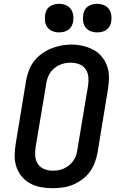

<svg xmlns="http://www.w3.org/2000/svg" viewBox="-20 -980 640 1008"><path d="M255 8Q224 8 194 2.5Q164 -3 138.5 -17Q113 -31 94.5 -53Q76 -75 66.5 -102.5Q57 -130 57 -160.5Q57 -191 62 -222L117 -557Q122 -584 131.5 -610Q141 -636 158.5 -658.5Q176 -681 199.5 -698Q223 -715 249 -725.5Q275 -736 301.5 -741Q328 -746 355 -746Q386 -746 415.5 -739Q445 -732 470.5 -718.5Q496 -705 514.5 -682.5Q533 -660 542.5 -632.5Q552 -605 552 -574.5Q552 -544 547 -513L492 -178Q487 -152 477.5 -126Q468 -100 451 -77Q434 -54 410.5 -37Q387 -20 361 -9.5Q335 1 308 4.5Q281 8 255 8ZM256 -84Q272 -84 287 -86.5Q302 -89 316 -95.5Q330 -102 343 -112.5Q356 -123 365 -136Q374 -149 379 -163.5Q384 -178 386 -193L442 -528Q446 -551 444 -574.5Q442 -598 429.5 -616.5Q417 -635 395.5 -643Q374 -651 351 -651Q328 -651 306 -644Q284 -637 265.5 -622Q247 -607 236.5 -585.5Q226 -564 223 -542L167 -207Q163 -184 165 -160.5Q167 -137 179 -119Q191 -101 212 -92.5Q233 -84 256 -84ZM490 -810Q472 -810 455.5 -816.5Q439 -823 429 -836.5Q419 -850 416.5 -867.5Q414 -885 417 -903Q419 -916 425 -927.5Q431 -939 442 -946.5Q453 -954 465.5 -957Q478 -960 490 -960Q508 -960 524.5 -953.5Q541 -947 551 -933.5Q561 -920 564 -902.5Q567 -885 564 -867Q562 -854 555.5 -842.5Q549 -831 538.5 -823.5Q528 -816 515.5 -813Q503 -810 490 -810ZM290 -810Q272 -810 255.5 -816.5Q239 -823 229 -836.5Q219 -850 216.5 -867.5Q214 -885 217 -903Q219 -916 225 -927.5Q231 -939 242 -946.5Q253 -954 265.5 -957Q278 -960 290 -960Q308 -960 324.5 -953.5Q341 -947 351 -933.5Q361 -920 364 -902.5Q367 -885 364 -867Q362 -854 355.5 -842.5Q349 -831 338.5 -823.5Q328 -816 315.5 -813Q303 -810 290 -810Z"/></svg>

Font: Iosevka Slab Semibold Extended
Style: Italic
Weight: 600
Width: 7
Italic angle: -9°
Monospace: yes
Designer: Belleve Invis
Foundry: Belleve Invis
Version: Version 11.1.0; ttfautohint (v1.8.3)